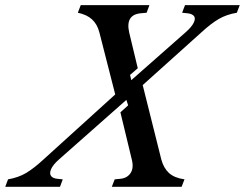

<svg xmlns="http://www.w3.org/2000/svg" viewBox="-92 -720 944 740"><path d="M149.9 -28.8 139.2 0H-71.8L-61 -28.8Q-21.5 -35.6 8.1 -53Q37.6 -70.3 75.2 -105L352.1 -356L291 -595.2Q282.7 -627 262.7 -645.3Q242.7 -663.6 208 -670.9L219.2 -700.2H483.9L473.1 -670.9L451.2 -668.9Q390.6 -663.6 405.8 -595.2L439 -457L409.2 -431.2L414.1 -411.1L623 -595.2Q647 -616.2 654.8 -632.8Q662.6 -649.4 655.5 -658.2Q648.4 -667 629.9 -668.9L609.9 -670.9L621.1 -700.2H832L820.8 -670.9Q780.8 -664.1 751 -646.7Q721.2 -629.4 684.1 -595.2L458 -392.1L529.8 -105Q538.6 -72.3 559.3 -53.2Q580.1 -34.2 619.1 -28.8L607.9 0H338.9L350.1 -28.8L371.1 -30.8Q397.9 -33.2 411.1 -52.7Q424.3 -72.3 416 -105L372.1 -287.1L401.9 -314L395 -335L134.8 -105Q111.8 -84.5 104.7 -67.6Q97.7 -50.8 105 -41.5Q112.3 -32.2 129.9 -30.8Z"/></svg>

Font: Redaction
Style: Italic
Weight: 400
Designer: Jeremy Mickel / Forest Young
Foundry: MCKL
Version: Version 2.001;hotconv 1.0.113;makeotfexe 2.5.65598 DEVELOPME